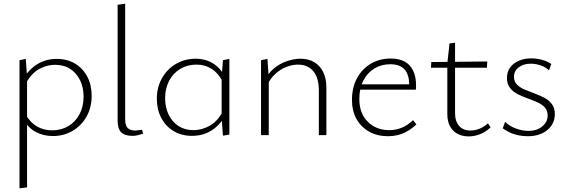

<svg xmlns="http://www.w3.org/2000/svg" viewBox="-20 -734 3080 1043"><path d="M267 5Q216 5 174 -17.5Q132 -40 108 -86L121 -109Q145 -68 181 -47Q217 -26 263 -26Q313 -26 351.5 -49Q390 -72 412 -113.5Q434 -155 434 -209Q434 -259 415 -298Q396 -337 361.5 -359.5Q327 -382 279 -382Q236 -382 194.5 -360Q153 -338 123 -285L103 -301Q137 -358 183.5 -386Q230 -414 288 -414Q346 -414 388.5 -388Q431 -362 454.5 -317Q478 -272 478 -214Q478 -151 450.5 -101.5Q423 -52 375 -23.5Q327 5 267 5ZM86 289V-407L120 -414L127 -317V284Z M699 4Q658 4 638.5 -15Q619 -34 619 -78V-708L660 -714V-85Q660 -53 673.5 -39Q687 -25 715 -25Q722 -25 731 -26.5Q740 -28 751 -29L758 -8Q743 -3 728.5 0.5Q714 4 699 4Z M1023 4Q966 4 923 -22Q880 -48 856 -93.5Q832 -139 832 -197Q832 -260 860 -309.5Q888 -359 936 -387Q984 -415 1043 -415Q1078 -415 1108 -404Q1138 -393 1162.5 -370.5Q1187 -348 1203 -314L1190 -289Q1167 -336 1130.5 -359.5Q1094 -383 1047 -383Q998 -383 959.5 -360Q921 -337 899 -295.5Q877 -254 877 -200Q877 -151 896 -111.5Q915 -72 949.5 -49.5Q984 -27 1031 -27Q1074 -27 1116 -49Q1158 -71 1188 -124L1207 -110Q1185 -72 1157 -46.5Q1129 -21 1095.5 -8.5Q1062 4 1023 4ZM1191 3 1184 -94V-312L1191 -407L1226 -414V-3Z M1712 0V-244Q1712 -310 1682.5 -346.5Q1653 -383 1598 -383Q1569 -383 1537 -371Q1505 -359 1477 -334Q1449 -309 1429 -268L1413 -285Q1433 -333 1466.5 -361Q1500 -389 1539 -402Q1578 -415 1612 -415Q1656 -415 1687.5 -396Q1719 -377 1736 -342Q1753 -307 1753 -257V0ZM1398 0V-407L1433 -414L1440 -308V0Z M2088 6Q2030 6 1986 -18.5Q1942 -43 1917 -87Q1892 -131 1892 -191Q1892 -259 1919.5 -309.5Q1947 -360 1994.5 -388Q2042 -416 2102 -416Q2172 -416 2206 -377.5Q2240 -339 2240 -271Q2240 -265 2240 -259Q2240 -253 2239 -247H2203V-271Q2203 -329 2177.5 -357Q2152 -385 2100 -385Q2051 -385 2013 -361.5Q1975 -338 1953.5 -296Q1932 -254 1932 -196Q1932 -119 1977.5 -73Q2023 -27 2095 -27Q2130 -27 2162 -40Q2194 -53 2224 -81L2242 -58Q2216 -34 2190.5 -20Q2165 -6 2140 0Q2115 6 2088 6ZM1921 -247 1927 -276H2232V-247Z M2526 7Q2491 7 2464.5 -7.5Q2438 -22 2424 -49Q2410 -76 2410 -114V-390L2422 -498L2452 -502V-120Q2452 -75 2474 -50Q2496 -25 2536 -25Q2560 -25 2584 -34.5Q2608 -44 2631 -64L2645 -42Q2617 -16 2586.5 -4.5Q2556 7 2526 7ZM2625 -366H2321L2323 -397L2627 -400Z M2848 6Q2820 6 2794 0.5Q2768 -5 2747 -15.5Q2726 -26 2711 -37L2724 -72Q2746 -50 2781 -36.5Q2816 -23 2851 -23Q2897 -23 2926 -47.5Q2955 -72 2955 -106Q2955 -134 2939 -151Q2923 -168 2898 -179Q2873 -190 2845 -200Q2817 -210 2791.5 -223Q2766 -236 2750 -257Q2734 -278 2734 -310Q2734 -345 2752 -368.5Q2770 -392 2800 -404.5Q2830 -417 2865 -417Q2895 -417 2924.5 -409Q2954 -401 2975 -386L2962 -352Q2944 -370 2916.5 -379Q2889 -388 2864 -388Q2823 -388 2797.5 -368Q2772 -348 2772 -317Q2772 -291 2788.5 -274.5Q2805 -258 2830 -247.5Q2855 -237 2883.5 -226.5Q2912 -216 2937 -203Q2962 -190 2978 -168.5Q2994 -147 2994 -113Q2994 -88 2983.5 -66Q2973 -44 2954 -28Q2935 -12 2908 -3Q2881 6 2848 6Z"/></svg>

Font: Ysabeau Infant ExtraLight
Style: Regular
Weight: 250
Designer: Christian Thalmann (Catharsis Fonts)
Version: Version 2.001;gftools[0.9.30]; featfreeze: ss01,ss02,lnum